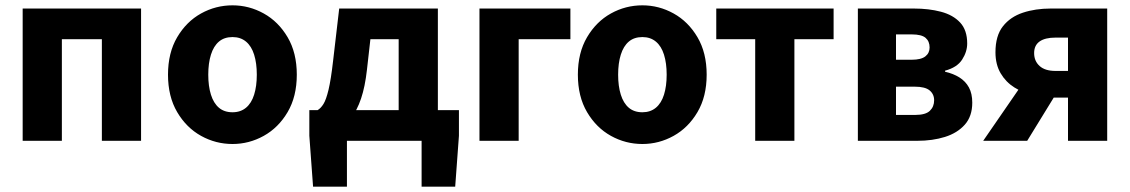

<svg xmlns="http://www.w3.org/2000/svg" viewBox="-20 -528 4237 720"><path d="M65 0V-496H509V0H362V-381H212V0Z M852 12Q789 12 734 -18.5Q679 -49 644.5 -107.5Q610 -166 610 -248Q610 -330 644.5 -388.5Q679 -447 734 -477.5Q789 -508 852 -508Q914 -508 969 -477.5Q1024 -447 1058.5 -388.5Q1093 -330 1093 -248Q1093 -166 1058.5 -107.5Q1024 -49 969 -18.5Q914 12 852 12ZM852 -107Q882 -107 902.5 -124Q923 -141 933 -173Q943 -205 943 -248Q943 -291 933 -323Q923 -355 902.5 -372Q882 -389 852 -389Q821 -389 801 -372Q781 -355 771 -323Q761 -291 761 -248Q761 -205 771 -173Q781 -141 801 -124Q821 -107 852 -107Z M1281 0V172H1154L1140 -19V-115H1701V-19L1687 172H1561V0ZM1475 -43V-381H1369L1356 -266Q1349 -203 1334 -158.5Q1319 -114 1296.5 -86Q1274 -58 1245.5 -44.5Q1217 -31 1183 -30L1171 -115Q1183 -122 1193 -138Q1203 -154 1212 -191.5Q1221 -229 1229 -299L1252 -496H1622V-43Z M1778 0V-496H2119V-381H1925V0Z M2389 12Q2326 12 2271 -18.5Q2216 -49 2181.5 -107.5Q2147 -166 2147 -248Q2147 -330 2181.5 -388.5Q2216 -447 2271 -477.5Q2326 -508 2389 -508Q2451 -508 2506 -477.5Q2561 -447 2595.5 -388.5Q2630 -330 2630 -248Q2630 -166 2595.5 -107.5Q2561 -49 2506 -18.5Q2451 12 2389 12ZM2389 -107Q2419 -107 2439.5 -124Q2460 -141 2470 -173Q2480 -205 2480 -248Q2480 -291 2470 -323Q2460 -355 2439.5 -372Q2419 -389 2389 -389Q2358 -389 2338 -372Q2318 -355 2308 -323Q2298 -291 2298 -248Q2298 -205 2308 -173Q2318 -141 2338 -124Q2358 -107 2389 -107Z M2812 0V-381H2666V-496H3106V-381H2959V0Z M3197 0V-496H3407Q3463 -496 3508.5 -484Q3554 -472 3580.5 -443.5Q3607 -415 3607 -365Q3607 -334 3588 -304.5Q3569 -275 3524 -263V-259Q3555 -252 3578 -237.5Q3601 -223 3613.5 -200Q3626 -177 3626 -143Q3626 -92 3598 -60.5Q3570 -29 3523.5 -14.5Q3477 0 3420 0ZM3340 -304H3399Q3434 -304 3450 -316.5Q3466 -329 3466 -350Q3466 -373 3451 -386Q3436 -399 3399 -399H3340ZM3340 -97H3412Q3451 -97 3467 -112.5Q3483 -128 3483 -152Q3483 -175 3466 -189Q3449 -203 3410 -203H3340Z M3985 0V-162H3929Q3892 -162 3854 -171Q3816 -180 3784 -200Q3752 -220 3732.5 -253Q3713 -286 3713 -332Q3713 -394 3741 -429.5Q3769 -465 3816 -480.5Q3863 -496 3920 -496H4132V0ZM3938 -262H3985V-387H3938Q3899 -387 3878.5 -372.5Q3858 -358 3858 -329Q3858 -299 3878.5 -280.5Q3899 -262 3938 -262ZM3667 0 3831 -238 3953 -197 3832 0Z"/></svg>

Font: Source Sans 3
Style: Bold
Weight: 700
Designer: Paul D. Hunt
Foundry: Adobe
Version: Version 3.052;hotconv 1.1.0;makeotfexe 2.6.0